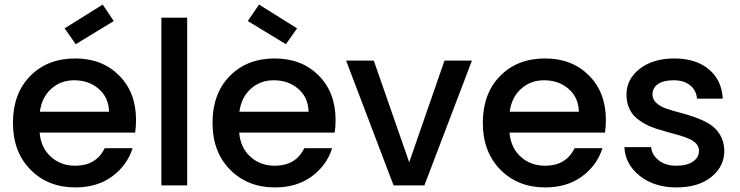

<svg xmlns="http://www.w3.org/2000/svg" viewBox="-20 -818 3263 847"><path d="M307.1 -463.9Q248 -463.9 206.3 -426.5Q164.6 -389.2 155.8 -325.2H460.9Q459.5 -387.7 415.8 -425.8Q372.1 -463.9 307.1 -463.9ZM564.9 -164.1Q540.5 -87.9 474.6 -39.6Q408.7 8.8 312 8.8Q191.9 8.8 114.5 -69.6Q37.1 -147.9 37.1 -275.9Q37.1 -404.8 113 -482.4Q189 -560.1 312 -560.1Q430.7 -560.1 505.4 -485.1Q580.1 -410.2 580.1 -289.1Q580.1 -258.3 576.2 -232.9H154.8Q160.6 -166 204.3 -126.5Q248 -86.9 312 -86.9Q404.3 -86.9 441.9 -164.1ZM433.1 -797.9 481.9 -725.1 314 -623 265.1 -692.9Z M691.9 0V-740.2H805.7V0Z M1187.5 -463.9Q1128.4 -463.9 1086.7 -426.5Q1044.9 -389.2 1036.1 -325.2H1341.3Q1339.8 -387.7 1296.1 -425.8Q1252.4 -463.9 1187.5 -463.9ZM1445.3 -164.1Q1420.9 -87.9 1355 -39.6Q1289.1 8.8 1192.4 8.8Q1072.3 8.8 994.9 -69.6Q917.5 -147.9 917.5 -275.9Q917.5 -404.8 993.4 -482.4Q1069.3 -560.1 1192.4 -560.1Q1311 -560.1 1385.7 -485.1Q1460.4 -410.2 1460.4 -289.1Q1460.4 -258.3 1456.5 -232.9H1035.2Q1041 -166 1084.7 -126.5Q1128.4 -86.9 1192.4 -86.9Q1284.7 -86.9 1322.3 -164.1ZM1073.2 -725.1 1122.6 -797.9 1290.5 -692.9 1241.2 -623Z M1506.8 -550.8H1628.9L1785.2 -102.1L1940.9 -550.8H2062L1852.1 0H1716.3Z M2379.9 -463.9Q2320.8 -463.9 2279.1 -426.5Q2237.3 -389.2 2228.5 -325.2H2533.7Q2532.2 -387.7 2488.5 -425.8Q2444.8 -463.9 2379.9 -463.9ZM2637.7 -164.1Q2613.3 -87.9 2547.4 -39.6Q2481.4 8.8 2384.8 8.8Q2264.6 8.8 2187.3 -69.6Q2109.9 -147.9 2109.9 -275.9Q2109.9 -404.8 2185.8 -482.4Q2261.7 -560.1 2384.8 -560.1Q2503.4 -560.1 2578.1 -485.1Q2652.8 -410.2 2652.8 -289.1Q2652.8 -258.3 2648.9 -232.9H2227.5Q2233.4 -166 2277.1 -126.5Q2320.8 -86.9 2384.8 -86.9Q2477.1 -86.9 2514.6 -164.1Z M3175.3 -153.8Q3175.3 -83 3117.7 -37.1Q3060.1 8.8 2964.4 8.8Q2866.7 8.8 2802.5 -42Q2738.3 -92.8 2734.4 -168.9H2852.5Q2855.5 -134.3 2886 -110.6Q2916.5 -86.9 2962.4 -86.9Q3010.7 -86.9 3037.1 -105.2Q3063.5 -123.5 3063.5 -152.8Q3063.5 -169.9 3052.5 -182.9Q3041.5 -195.8 3022.9 -204.3Q3004.4 -212.9 2980.5 -220Q2956.5 -227.1 2929.9 -234.1Q2903.3 -241.2 2877 -249.5Q2850.6 -257.8 2826.7 -270.8Q2802.7 -283.7 2784.2 -300.3Q2765.6 -316.9 2754.6 -342.8Q2743.7 -368.7 2743.7 -400.9Q2743.7 -468.8 2802 -514.4Q2860.4 -560.1 2955.6 -560.1Q3049.3 -560.1 3106.7 -512.5Q3164.1 -464.8 3168.5 -382.8H3054.7Q3051.8 -419.4 3024.4 -441.7Q2997.1 -463.9 2951.7 -463.9Q2906.7 -463.9 2882.6 -447Q2858.4 -430.2 2858.4 -401.9Q2858.4 -379.4 2875.5 -363.8Q2892.6 -348.1 2920.2 -338.6Q2947.8 -329.1 2981.2 -320.6Q3014.6 -312 3048.3 -299.8Q3082 -287.6 3109.9 -270.8Q3137.7 -253.9 3156 -224.1Q3174.3 -194.3 3175.3 -153.8Z"/></svg>

Font: SVN-Poppins Medium
Style: Regular
Weight: 500
Designer: Ninad Kale (Devanagari), Jonny Pinhorn (Latin)
Foundry: Indian Type Foundry
Version: Version 3.002 2017